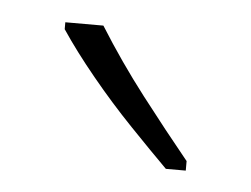

<svg xmlns="http://www.w3.org/2000/svg" viewBox="-28 -796 289 221"><g transform="rotate(5 116.5 -685.0)"><path d="M84 -764Q109 -724 137.5 -687Q166 -650 193 -617V-606H170Q151 -625 126.5 -650.5Q102 -676 79 -704Q56 -732 40 -756V-764Z"/></g></svg>

Font: Noto Sans Gurmukhi ExtraCondensed ExtraLight
Style: Regular
Weight: 200
Width: 2
Designer: Jelle Bosma - Monotype Design Team
Foundry: Monotype Imaging Inc.
Version: Version 2.004; ttfautohint (v1.8.4.7-5d5b)